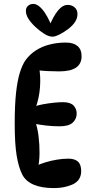

<svg xmlns="http://www.w3.org/2000/svg" viewBox="-20 -953 457 979"><path d="M316 -736Q354 -736 375 -718.5Q396 -701 396 -666Q396 -628 368 -608.5Q340 -589 281 -589Q256 -589 224.5 -590.5Q193 -592 159 -596L179 -611Q188 -564 184 -509Q180 -454 162 -404L158 -411Q176 -417 200.5 -421.5Q225 -426 252 -429Q279 -432 301 -432Q339 -432 355 -415Q371 -398 371 -374Q371 -347 351 -328Q331 -309 284 -309Q249 -309 214 -313Q179 -317 147 -324L159 -336Q171 -303 176.5 -259Q182 -215 181.5 -171Q181 -127 173 -94L158 -104Q181 -116 210.5 -125Q240 -134 270.5 -139Q301 -144 328 -144Q361 -144 377.5 -129Q394 -114 394 -80Q394 -58 383.5 -40.5Q373 -23 349 -12Q337 -7 321.5 -2.5Q306 2 289 4Q272 6 254 6Q193 6 152.5 -11Q112 -28 94 -62Q75 -99 65 -159Q55 -219 55 -323Q55 -419 62 -481.5Q69 -544 81.5 -583.5Q94 -623 110 -646Q132 -676 163 -696Q194 -716 233 -726Q272 -736 316 -736ZM248 -766Q229 -766 206.5 -780Q184 -794 160 -816Q137 -838 124.5 -858Q112 -878 112 -898Q112 -914 123 -923.5Q134 -933 150 -933Q172 -933 196 -905Q220 -877 246 -815L231 -818Q251 -869 275 -898.5Q299 -928 325 -928Q346 -928 360.5 -915.5Q375 -903 375 -881Q375 -861 363.5 -842.5Q352 -824 329 -806Q307 -789 284 -777.5Q261 -766 248 -766Z"/></svg>

Font: DynaPuff Condensed
Style: Regular
Weight: 400
Width: 3
Designer: Toshi Omagari, Jennifer Daniel
Foundry: Google Fonts
Version: Version 2.000